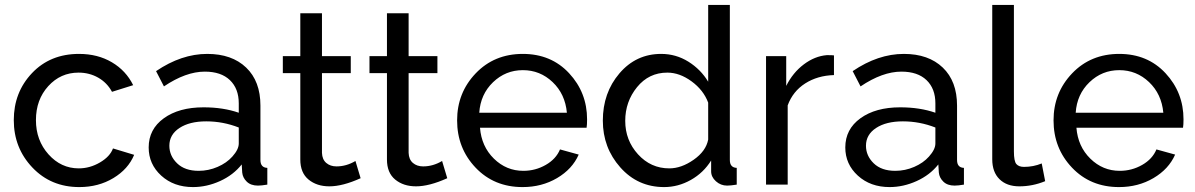

<svg xmlns="http://www.w3.org/2000/svg" viewBox="-20 -750 4855 780"><path d="M302 10Q187 10 111.5 -69.5Q36 -149 36 -262Q36 -375 110 -453Q184 -531 301 -531Q377 -531 434.5 -497Q492 -463 521 -404L435 -377Q415 -414 379 -434.5Q343 -455 299 -455Q226 -455 176 -400Q126 -345 126 -262Q126 -180 177 -123Q228 -66 300 -66Q345 -66 386 -90Q427 -114 439 -147L525 -121Q501 -63 440.5 -26.5Q380 10 302 10Z M584 -151Q584 -225 645.5 -269.5Q707 -314 807 -314Q887 -314 950 -292V-330Q950 -390 914 -424.5Q878 -459 812 -459Q735 -459 646 -399L614 -461Q717 -531 822 -531Q922 -531 980 -475.5Q1038 -420 1038 -321V-100Q1038 -69 1066 -68V0Q1042 4 1028 4Q999 4 982.5 -12Q966 -28 964 -49L962 -82Q928 -39 874 -14.5Q820 10 764 10Q686 10 635 -36.5Q584 -83 584 -151ZM924 -114Q950 -143 950 -167V-232Q886 -257 818 -257Q750 -257 709 -230Q668 -203 668 -158Q668 -117 699.5 -86.5Q731 -56 787 -56Q827 -56 864 -72Q901 -88 924 -114Z M1445 -26Q1372 7 1318 7Q1267 7 1233.5 -20.5Q1200 -48 1200 -102V-453H1129V-522H1200V-696H1288V-522H1405V-453H1288V-129Q1289 -102 1305.5 -88Q1322 -74 1347 -74Q1387 -74 1424 -96Z M1797 -26Q1724 7 1670 7Q1619 7 1585.5 -20.5Q1552 -48 1552 -102V-453H1481V-522H1552V-696H1640V-522H1757V-453H1640V-129Q1641 -102 1657.5 -88Q1674 -74 1699 -74Q1739 -74 1776 -96Z M2103 10Q1987 10 1912 -69Q1837 -148 1837 -261Q1837 -373 1912.5 -452Q1988 -531 2104 -531Q2219 -531 2292 -452.5Q2365 -374 2365 -265Q2365 -243 2363 -231H1930Q1936 -155 1986.5 -105.5Q2037 -56 2106 -56Q2155 -56 2197 -80Q2239 -104 2255 -143L2331 -122Q2305 -63 2243 -26.5Q2181 10 2103 10ZM1927 -292H2283Q2276 -368 2225 -416.5Q2174 -465 2104 -465Q2034 -465 1983 -416Q1932 -367 1927 -292Z M2429 -260Q2429 -373 2496.5 -452Q2564 -531 2666 -531Q2726 -531 2776.5 -499.5Q2827 -468 2857 -418V-730H2945V-100Q2945 -69 2973 -68V0Q2948 4 2934 4Q2908 4 2888.5 -13.5Q2869 -31 2869 -54V-98Q2838 -48 2786.5 -19Q2735 10 2678 10Q2571 10 2500 -70Q2429 -150 2429 -260ZM2857 -183V-333Q2838 -384 2789.5 -419.5Q2741 -455 2691 -455Q2616 -455 2568 -396Q2520 -337 2520 -259Q2520 -180 2572 -123Q2624 -66 2699 -66Q2748 -66 2798 -101Q2848 -136 2857 -183Z M3368 -445Q3301 -443 3251 -411Q3201 -379 3180 -322V0H3092V-522H3174V-401Q3201 -455 3245.5 -488.5Q3290 -522 3339 -526Q3361 -526 3368 -525Z M3414 -151Q3414 -225 3475.5 -269.5Q3537 -314 3637 -314Q3717 -314 3780 -292V-330Q3780 -390 3744 -424.5Q3708 -459 3642 -459Q3565 -459 3476 -399L3444 -461Q3547 -531 3652 -531Q3752 -531 3810 -475.5Q3868 -420 3868 -321V-100Q3868 -69 3896 -68V0Q3872 4 3858 4Q3829 4 3812.5 -12Q3796 -28 3794 -49L3792 -82Q3758 -39 3704 -14.5Q3650 10 3594 10Q3516 10 3465 -36.5Q3414 -83 3414 -151ZM3754 -114Q3780 -143 3780 -167V-232Q3716 -257 3648 -257Q3580 -257 3539 -230Q3498 -203 3498 -158Q3498 -117 3529.5 -86.5Q3561 -56 3617 -56Q3657 -56 3694 -72Q3731 -88 3754 -114Z M4011 -730H4099V-135Q4099 -95 4109 -83.5Q4119 -72 4140 -72Q4178 -72 4212 -86L4226 -14Q4175 7 4121 7Q4070 7 4040.5 -22Q4011 -51 4011 -103Z M4526 10Q4410 10 4335 -69Q4260 -148 4260 -261Q4260 -373 4335.5 -452Q4411 -531 4527 -531Q4642 -531 4715 -452.5Q4788 -374 4788 -265Q4788 -243 4786 -231H4353Q4359 -155 4409.5 -105.5Q4460 -56 4529 -56Q4578 -56 4620 -80Q4662 -104 4678 -143L4754 -122Q4728 -63 4666 -26.5Q4604 10 4526 10ZM4350 -292H4706Q4699 -368 4648 -416.5Q4597 -465 4527 -465Q4457 -465 4406 -416Q4355 -367 4350 -292Z"/></svg>

Font: Raleway-v4020 Medium
Style: Regular
Weight: 500
Designer: Matt McInerney, Pablo Impallari, Rodrigo Fuenzalida
Foundry: Matt McInerney, Pablo Impallari, Rodrigo Fuenzalida
Version: Version 4.020;PS 004.020;hotconv 1.0.88;makeotf.lib2.5.64775